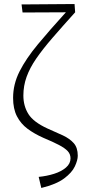

<svg xmlns="http://www.w3.org/2000/svg" viewBox="-20 -708 452 953"><path d="M185 225 172 170Q213 166 249 154.5Q285 143 307.5 123.5Q330 104 330 78Q330 57 316 42Q302 27 272.5 11.5Q243 -4 195 -24Q150 -44 116.5 -69Q83 -94 64 -131Q45 -168 45 -222Q45 -290 77 -353.5Q109 -417 168 -488Q227 -559 307 -647L92 -646L87 -686L350 -688L353 -647Q289 -576 240.5 -520Q192 -464 160 -417.5Q128 -371 112 -326.5Q96 -282 96 -234Q96 -182 121 -142Q146 -102 216 -70Q258 -52 292 -36Q326 -20 346 2.5Q366 25 366 65Q366 87 351.5 118Q337 149 298 178Q259 207 185 225Z"/></svg>

Font: Ancizar Sans Thin
Style: Regular
Weight: 100
Designer: Cesar Puertas, Viviana Monsalve, Julian Moncada, Julian Prieto, Jose Castro, Mariel Hernandez, Felipe Aragon, Sara Alarc
Version: Version 8.100